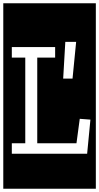

<svg xmlns="http://www.w3.org/2000/svg" viewBox="-32 -937 604 1170"><path d="M-12 213V-917H552V213ZM410 -458 432 -682H366L353 -458ZM40 0H499L519 -208L454 -213L434 -64H195V-586H304V-650H40V-586H122V-64H40Z"/></svg>

Font: Zilla Slab Highlight
Style: Regular
Weight: 400
Designer: Typotheque Type Foundry
Foundry: Typotheque type foundry
Version: Version 1.1; 2017; ttfautohint (v1.6)